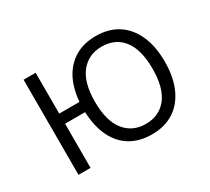

<svg xmlns="http://www.w3.org/2000/svg" viewBox="-105 -672 937 855"><g transform="rotate(-30 363.5 -244.5)"><path d="M459 8Q397 8 351 -19Q305 -46 279 -99Q253 -152 250 -227H147V0H85V-489H147V-279H251Q260 -384 315 -440.5Q370 -497 459 -497Q525 -497 571.5 -467.5Q618 -438 644 -381.5Q670 -325 670 -245Q670 -164 644 -107.5Q618 -51 571.5 -21.5Q525 8 459 8ZM459 -46Q528 -46 567.5 -96Q607 -146 607 -245Q607 -343 568 -393Q529 -443 459 -443Q391 -443 351 -393Q311 -343 311 -245Q311 -146 351 -96Q391 -46 459 -46Z"/></g></svg>

Font: Nunito Sans 10pt SemiCondensed Light
Style: Regular
Weight: 300
Width: 4
Designer: Vernon Adams
Foundry: Vernon Adams
Version: Version 3.101;gftools[0.9.27]